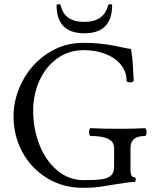

<svg xmlns="http://www.w3.org/2000/svg" viewBox="-20 -880 728 913"><path d="M44.4 -325.7Q44.4 -414.6 87.6 -495.6Q130.9 -576.7 206.8 -626.5Q282.7 -676.3 376.5 -676.3Q455.1 -676.3 525.9 -662.1L558.6 -655.3Q572.8 -652.3 584 -650.1Q595.2 -647.9 601.6 -647.9Q610.4 -625 615.7 -497.6Q615.7 -493.2 610.6 -490.7Q605.5 -488.3 598.6 -488.3Q591.8 -488.3 586.9 -490.2Q582 -492.2 582 -495.1Q582 -539.1 554.9 -572.3Q527.8 -605.5 481.4 -623.5Q435.1 -641.6 378.9 -641.6Q306.2 -641.6 251.2 -601.3Q196.3 -561 167 -495.1Q137.7 -429.2 137.7 -354.5Q137.7 -267.1 167.7 -191.2Q197.8 -115.2 252.7 -69.3Q307.6 -23.4 378.4 -23.4Q432.1 -23.4 461.2 -27.1Q490.2 -30.8 506.3 -43.9Q522.5 -57.1 522.5 -84.5V-177.2Q522.5 -233.4 411.1 -233.4Q407.7 -233.4 405.8 -239Q403.8 -244.6 403.8 -252.4Q403.8 -259.8 405.8 -265.1Q407.7 -270.5 411.1 -270.5Q467.3 -267.6 551.8 -267.6Q622.6 -267.6 669.4 -270.5Q672.9 -270.5 674.8 -264.9Q676.8 -259.3 676.8 -251.5Q676.8 -244.1 674.8 -238.8Q672.9 -233.4 669.4 -233.4Q600.6 -233.4 600.6 -177.2V-70.3Q600.6 -37.6 618.7 -37.6Q622.1 -37.6 623.8 -34.2Q625.5 -30.8 625.5 -26.4Q625.5 -21.5 623.8 -18.3Q622.1 -15.1 619.1 -15.1Q607.9 -15.1 575.4 -10.7Q543 -6.3 512.7 -1Q465.3 7.3 438.5 10.3Q411.6 13.2 375 13.2Q279.3 13.2 203.9 -33Q128.4 -79.1 86.4 -156.7Q44.4 -234.4 44.4 -325.7ZM249 -856Q249 -859.9 258.8 -859.9Q267.6 -859.9 268.1 -856Q285.2 -775.9 380.4 -775.9Q475.6 -775.9 494.1 -856Q495.1 -859.9 503.9 -859.9Q513.2 -859.9 513.2 -856Q513.2 -721.7 381.3 -721.7Q249 -721.7 249 -856Z"/></svg>

Font: JuniusX
Style: Regular
Weight: 400
Designer: Peter S. Baker
Foundry: Briery Creek Software
Version: Version 1.004